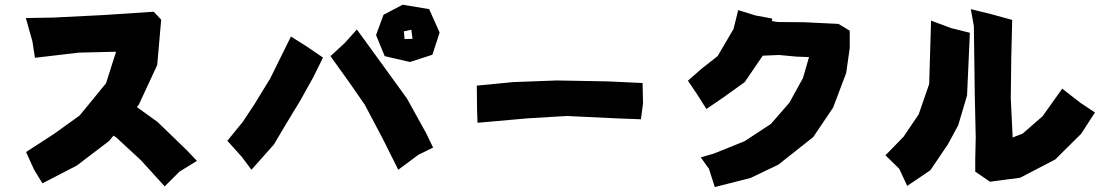

<svg xmlns="http://www.w3.org/2000/svg" viewBox="-20 -757 4661 802"><path d="M87.9 -681.6 115.2 -585 126 -515.6 308.6 -537.1 464.8 -541 422.9 -409.2 312.5 -274.4 205.1 -197.3 88.9 -122.1 122.1 -48.8 157.2 8.8 300.8 -65.4 435.5 -168 454.1 -190.4 464.8 -183.6 568.4 -87.9 668 21.5 729.5 -40 802.7 -85 759.8 -129.9 637.7 -248 551.8 -309.6 559.6 -319.3 636.7 -485.4 653.3 -674.8 622.1 -708 415 -694.3 202.1 -683.6Z M1667 -626 1698.2 -632.8 1703.1 -594.7 1669.9 -593.8ZM1662.1 -737.3 1582 -695.3 1550.8 -610.4 1586.9 -522.5 1692.4 -498 1786.1 -528.3 1816.4 -621.1 1772.5 -718.8ZM1360.4 -522.5 1439.5 -412.1 1503.9 -319.3 1577.1 -180.7 1643.6 -47.9 1727.5 -110.4 1789.1 -140.6 1758.8 -203.1 1679.7 -345.7 1572.3 -494.1 1470.7 -633.8 1418.9 -576.2ZM1195.3 -604.5 1108.4 -428.7 1042 -320.3 994.1 -248 929.7 -168.9 990.2 -101.6 1030.3 -47.9 1124 -153.3 1173.8 -237.3 1235.4 -338.9 1288.1 -433.6 1329.1 -516.6 1261.7 -562.5Z M1971.7 -399.4 1972.7 -299.8 1974.6 -244.1 2183.6 -262.7 2347.7 -272.5 2552.7 -262.7 2657.2 -258.8 2666 -325.2 2664.1 -410.2 2520.5 -417 2305.7 -420.9 2124 -414.1Z M3063.5 -714.8 3043.9 -635.7 2977.5 -522.5 2910.2 -469.7 2853.5 -419.9 2893.6 -360.4 2930.7 -301.8 3001 -349.6 3090.8 -414.1 3166 -524.4 3234.4 -527.3 3306.6 -520.5 3359.4 -518.6 3334 -430.7 3277.3 -328.1 3200.2 -239.3 3089.8 -167 2960.9 -115.2 2907.2 -99.6 2941.4 -51.8 2965.8 24.4 3115.2 -13.7 3231.4 -69.3 3377 -184.6 3460 -307.6 3514.6 -452.1 3529.3 -555.7V-628.9L3482.4 -657.2L3339.8 -664.1L3229.5 -665L3205.1 -668.9V-679.7L3135.7 -692.4Z M3869.1 -670.9 3861.3 -406.2 3817.4 -279.3 3753.9 -185.5 3678.7 -108.4 3736.3 -51.8 3769.5 19.5 3866.2 -45.9 3939.5 -154.3 3982.4 -233.4 4019.5 -358.4 4031.2 -620.1 3953.1 -639.6ZM4047.9 -647.5 4051.8 -356.4 4055.7 -183.6 4053.7 -93.8V-40L4115.2 2L4241.2 -14.6L4387.7 -90.8L4496.1 -198.2L4553.7 -287.1L4492.2 -328.1L4417 -386.7L4335 -271.5L4252 -199.2L4210 -182.6L4202.1 -345.7L4204.1 -512.7L4208 -673.8L4119.1 -698.2L4035.2 -718.8Z"/></svg>

Font: MaokenAssortedSans-Lite
Style: Lite
Weight: 400
Version: Version 1.400